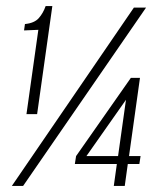

<svg xmlns="http://www.w3.org/2000/svg" viewBox="-20 -611 542 631"><path d="M67 -236 106 -513 59 -511 62 -532Q93 -535 107.5 -551.5Q122 -568 130 -591H152L102 -236ZM19 0 420 -586H460L56 0ZM354 0 364 -72H226L230 -98L410 -355H440L404 -98H442L438 -72H400L390 0ZM264 -98H368L394 -283Z"/></svg>

Font: Alumni Sans Thin Light
Style: Italic
Weight: 300
Italic angle: -8°
Version: Version 1.016